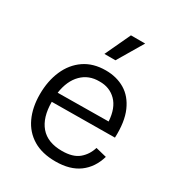

<svg xmlns="http://www.w3.org/2000/svg" viewBox="-180 -865 920 994"><g transform="rotate(30 280.0 -368.5)"><path d="M299 12Q219 12 165 -20.5Q111 -53 83.5 -112Q56 -171 56 -249Q56 -329 83.5 -392Q111 -455 163.5 -491Q216 -527 291 -527Q356 -527 405.5 -497.5Q455 -468 482 -406.5Q509 -345 505 -249L129 -246Q129 -153 172 -102.5Q215 -52 301 -52Q366 -52 400.5 -80.5Q435 -109 449 -155L514 -139Q493 -67 439.5 -27.5Q386 12 299 12ZM291 -461Q227 -462 185 -420Q143 -378 132 -302L435 -305Q430 -383 390.5 -422.5Q351 -462 291 -461ZM307 -597H241L312 -749H397Z"/></g></svg>

Font: Bricolage Grotesque 12pt Light
Style: Regular
Weight: 300
Designer: Mathieu Triay
Foundry: Atelier Triay
Version: Version 1.001; ttfautohint (v1.8.4.7-5d5b);gftools[0.9.33.de